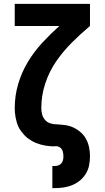

<svg xmlns="http://www.w3.org/2000/svg" viewBox="-20 -755 540 990"><path d="M250 215V101H263Q273 101 282 97.5Q291 94 297 86.5Q303 79 305 69.5Q307 60 307 51Q307 38 303.5 25.5Q300 13 289.5 5.5Q279 -2 266 -1Q253 0 240.5 -1Q228 -2 215.5 -4Q203 -6 190.5 -9.5Q178 -13 166.5 -17.5Q155 -22 144 -28.5Q133 -35 123 -42.5Q113 -50 104.5 -59.5Q96 -69 88.5 -79Q81 -89 75.5 -100.5Q70 -112 66.5 -124Q63 -136 60.5 -148.5Q58 -161 57 -173.5Q56 -186 56 -198Q56 -261 73.5 -321Q91 -381 123 -434.5Q155 -488 197.5 -534Q240 -580 286 -621H56V-735H444V-621Q395 -580 350 -535Q305 -490 269 -437.5Q233 -385 213 -323.5Q193 -262 193 -198Q193 -182 197 -166Q201 -150 211.5 -137.5Q222 -125 238 -119.5Q254 -114 270 -114H271Q293 -113 315.5 -110Q338 -107 358.5 -97.5Q379 -88 396.5 -72.5Q414 -57 424.5 -37Q435 -17 439.5 5.5Q444 28 444 50Q444 74 439.5 97Q435 120 423 140Q411 160 393 175Q375 190 353.5 199Q332 208 309 211.5Q286 215 263 215Z"/></svg>

Font: Iosevka Heavy
Style: Regular
Weight: 900
Monospace: yes
Designer: Belleve Invis
Foundry: Belleve Invis
Version: Version 32.5.0; ttfautohint (v1.8.4)